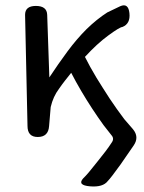

<svg xmlns="http://www.w3.org/2000/svg" viewBox="-20 -508 534 712"><path d="M380 163Q362 187 314 183Q266 179 288 154Q305 138 340 93Q376 49 394 21Q405 6 393 -7L364 -44Q343 -73 322 -105Q301 -137 281 -171Q261 -205 244 -238Q233 -224 221 -209Q210 -195 199 -179Q177 -150 168 -111L162 -40Q159 0 120 0Q82 0 82 -41L73 -453Q73 -486 113 -486Q154 -486 155 -453L163 -221Q196 -271 230 -317Q264 -363 301 -400Q339 -437 378 -462L426 -485Q456 -498 460 -459Q464 -420 434 -408Q423 -407 381 -376Q340 -346 295 -297Q313 -261 337 -221Q361 -182 387 -142Q413 -103 441 -66L473 -29Q497 0 476 31L427 102Q391 152 380 163Z"/></svg>

Font: Swei Gothic CJK TC Regular
Style: Regular
Weight: 400
Version: Version 2.129